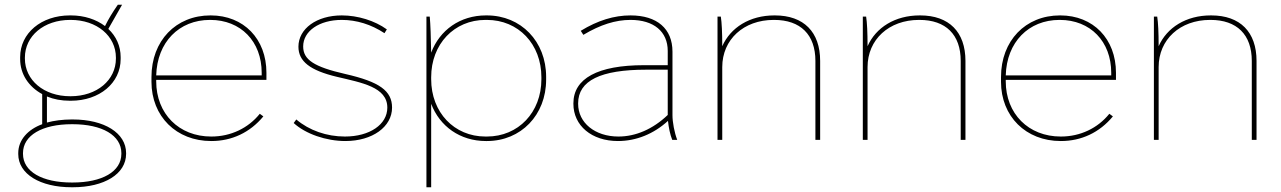

<svg xmlns="http://www.w3.org/2000/svg" viewBox="-20 -590 5406 810"><path d="M65 -341C65 -277 101 -224 158 -193V-66C98 -44 57 0 57 56V60C57 144 149 200 282 200H287C420 200 512 144 512 59V56C512 -29 420 -86 287 -86H282C244 -86 207 -81 178 -73V-183C207 -171 239 -165 275 -165H279C400 -165 489 -240 489 -341V-349C489 -396 470 -437 437 -468L495 -570H477C453 -535 439 -512 423 -480C386 -508 336 -525 279 -525H275C154 -525 65 -450 65 -349ZM85 -347C85 -438 165 -506 276 -506H278C389 -506 469 -438 469 -347V-343C469 -252 389 -184 278 -184H276C165 -184 85 -252 85 -343ZM77 56C77 -19 158 -66 283 -66H286C411 -66 492 -19 492 56V59C492 134 411 180 286 180H283C158 180 77 134 77 59Z M871 5H872C958 5 1035 -31 1091 -99L1076 -110C1027 -49 953 -14 872 -14H871C735 -14 639 -110 639 -247V-253H1104V-283C1104 -426 1008 -525 869 -525H868C722 -525 619 -418 619 -265V-245C619 -99 724 5 871 5ZM639 -272C643 -412 735 -506 866 -506H867C996 -506 1084 -415 1084 -283V-272Z M1437 5C1551 5 1634 -55 1634 -136C1634 -207 1581 -245 1436 -278C1305 -308 1259 -338 1259 -394C1259 -459 1327 -506 1422 -506C1484 -506 1546 -487 1602 -450L1612 -466C1561 -503 1489 -525 1422 -525C1316 -525 1239 -469 1239 -393C1239 -331 1288 -293 1401 -266C1506 -241 1614 -223 1614 -136C1614 -65 1540 -14 1435 -14C1358 -14 1284 -40 1230 -86L1219 -71C1269 -25 1356 5 1437 5Z M1779 200H1799V-152C1835 -57 1921 5 2030 5H2034C2178 5 2284 -105 2284 -254V-266C2284 -415 2178 -525 2034 -525H2030C1921 -525 1835 -463 1799 -368C1798 -430 1796 -488 1793 -520H1779ZM2028 -14C1896 -14 1799 -116 1799 -256V-264C1799 -404 1896 -506 2028 -506H2034C2167 -506 2264 -404 2264 -264V-256C2264 -116 2167 -14 2034 -14Z M2587 5C2664 5 2738 -25 2798 -80C2801 -52 2807 -22 2816 0H2837C2825 -31 2817 -75 2817 -104V-372C2817 -469 2752 -525 2640 -525C2571 -525 2502 -504 2430 -460L2441 -443C2513 -486 2577 -506 2640 -506C2738 -506 2797 -457 2797 -375V-315H2697C2502 -315 2399 -259 2399 -154V-152C2399 -60 2476 5 2587 5ZM2589 -14C2490 -14 2419 -72 2419 -152V-154C2419 -250 2514 -296 2706 -296H2797V-105C2734 -45 2662 -14 2589 -14Z M3007 0H3027V-307C3027 -423 3117 -506 3244 -506H3246C3357 -506 3420 -444 3420 -333V0H3440V-333C3440 -455 3371 -525 3249 -525H3247C3143 -525 3062 -474 3027 -395C3027 -454 3025 -494 3021 -520H3007Z M3620 0H3640V-307C3640 -423 3730 -506 3857 -506H3859C3970 -506 4033 -444 4033 -333V0H4053V-333C4053 -455 3984 -525 3862 -525H3860C3756 -525 3675 -474 3640 -395C3640 -454 3638 -494 3634 -520H3620Z M4455 5H4456C4542 5 4619 -31 4675 -99L4660 -110C4611 -49 4537 -14 4456 -14H4455C4319 -14 4223 -110 4223 -247V-253H4688V-283C4688 -426 4592 -525 4453 -525H4452C4306 -525 4203 -418 4203 -265V-245C4203 -99 4308 5 4455 5ZM4223 -272C4227 -412 4319 -506 4450 -506H4451C4580 -506 4668 -415 4668 -283V-272Z M4848 0H4868V-307C4868 -423 4958 -506 5085 -506H5087C5198 -506 5261 -444 5261 -333V0H5281V-333C5281 -455 5212 -525 5090 -525H5088C4984 -525 4903 -474 4868 -395C4868 -454 4866 -494 4862 -520H4848Z"/></svg>

Font: Fixel Display Thin
Style: Regular
Weight: 100
Designer: AlfaBravo + MacPaw
Foundry: Kyrylo Tkachov, Marchela Mozhyna, Serhii Makarenko, Maria Weinstein, Zakhar Kryvoshyya
Version: Version 1.211